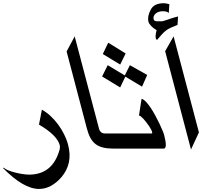

<svg xmlns="http://www.w3.org/2000/svg" viewBox="-30 -1016 1353 1218"><path d="M401.4 -99.6Q418 -38.1 407 13.7Q396 65.4 359.4 108.4Q293.9 182.6 217.8 182.6Q119.6 182.6 -10.3 50.8L-6.8 47.4Q3.4 57.1 23.9 65.2Q44.4 73.2 68.1 79.1Q91.8 85 115 88.4Q138.2 91.8 153.8 91.8Q306.6 91.8 349.6 -72.3H349.1Q350.1 -78.6 350.3 -84Q350.6 -89.4 349.1 -94.7Q333 -157.7 217.3 -225.6L235.8 -320.3Q263.2 -305.2 289.1 -281.5Q314.9 -257.8 336.9 -228.5Q358.9 -199.2 375.7 -166Q392.6 -132.8 401.4 -99.6Z M737.3 -73.2H691.4Q651.9 -73.2 623.8 -80.1Q595.7 -86.9 575.9 -102.3Q556.2 -117.7 543.2 -141.8Q530.3 -166 521 -201.2L392.6 -689.5L443.8 -785.2L597.7 -201.2Q606 -169.4 635.7 -169.4H711.4Z M1011.7 -158.2Q1033.7 -73.2 1008.3 -73.2H708.5L682.6 -169.4H933.1Q937.5 -169.4 934.6 -179.7Q933.1 -186 927.7 -196Q922.4 -206.1 914.6 -217.5Q906.7 -229 897.7 -240.7Q888.7 -252.4 879.9 -262Q871.1 -271.5 863.5 -277.3Q856 -283.2 851.6 -283.2L868.2 -389.2Q880.9 -386.2 895.5 -370.8Q910.2 -355.5 925.3 -333Q940.4 -310.5 954.8 -283.9Q969.2 -257.3 981 -232.7Q992.7 -208 1001 -188Q1009.3 -168 1011.7 -158.2ZM732.4 -606.4 622.1 -673.3 656.7 -745.1 767.1 -676.8ZM871.1 -466.3 765.1 -529.8 732.4 -461.4 617.7 -530.8 653.3 -602.5 761.7 -537.6 793.9 -602.5 903.8 -540.5Z M1096.2 -858.4Q1071.3 -848.6 1052.7 -839.8Q1034.2 -831.1 1022.9 -822.3Q1011.7 -814 997.6 -798.8Q983.4 -783.7 965.3 -761.7L958.5 -772Q957 -776.4 957 -783.4Q957 -790.5 958 -798.1Q959 -805.7 960.4 -812.7Q961.9 -819.8 963.9 -824.2Q942.4 -836.9 929 -851.1Q915.5 -865.2 911.6 -877.9Q907.7 -894.5 911.1 -913.8Q914.6 -933.1 926.8 -955.6Q947.3 -995.6 1009.8 -995.6Q1017.6 -995.6 1025.6 -993.9Q1033.7 -992.2 1044.4 -989.3L1040.5 -933.1Q1031.7 -944.8 1002 -944.8Q988.8 -944.8 977.1 -940.9Q965.3 -937 957.3 -929.9Q949.2 -922.9 945.6 -913.6Q941.9 -904.3 944.8 -893.6Q947.3 -880.9 969.2 -880.9H999Q1016.1 -885.3 1027.8 -889.4Q1039.6 -893.6 1050.3 -897.2Q1061 -900.9 1072.3 -904.3Q1083.5 -907.7 1099.6 -911.6ZM1231.9 -176.3 1181.6 -67.4 1017.6 -691.4 1071.3 -785.2Z"/></svg>

Font: XB Khoramshahr
Style: Oblique
Weight: 400
Italic angle: 12°
Designer: Behnam
Foundry: Irmug
Version: Version 8.005 2009